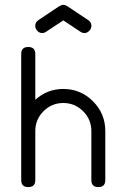

<svg xmlns="http://www.w3.org/2000/svg" viewBox="-20 -762 496 782"><path d="M352.3 -657Q352.3 -646 343.8 -636.7Q335.2 -627.4 323.7 -627.4Q315.4 -627.4 307.4 -632.8L237.8 -679L168 -632.8Q160.4 -627.4 152.1 -627.4Q140.1 -627.4 131.8 -636.7Q123.5 -646 123.5 -657Q123.5 -671.4 136.2 -679.9L219.5 -735.6Q230 -742.2 237.8 -742.2Q245.8 -742.2 256.1 -735.6L339.6 -679.9Q352.3 -671.4 352.3 -657ZM408.9 -28.6Q408.9 0 380.6 0Q352.1 0 352.1 -28.6V-228.3Q352.1 -275.4 318.5 -309Q284.9 -342.5 237.8 -342.5Q190.7 -342.5 157.2 -309Q123.8 -275.4 123.8 -228.3V-28.6Q123.8 0 95 0Q66.4 0 66.4 -28.6V-542.2Q66.4 -570.6 95 -570.6Q123.8 -570.6 123.8 -542.2V-355.7Q172.6 -399.7 237.8 -399.7Q308.6 -399.7 358.8 -349.4Q408.9 -299.1 408.9 -228.3Z"/></svg>

Font: EnergyBar
Style: Regular
Weight: 400
Italic angle: -10°
Version: 1.0 2000-03-28